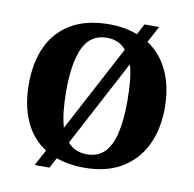

<svg xmlns="http://www.w3.org/2000/svg" viewBox="-86 -842 977 969"><g transform="rotate(10 402.5 -357.5)"><path d="M198 -42Q126 -88 90 -169.5Q54 -251 54 -359Q54 -470 92.5 -552Q131 -634 209 -679.5Q287 -725 404 -725Q444 -725 480 -718.5Q516 -712 548 -700L577 -755H652L607 -671Q677 -625 714 -544.5Q751 -464 751 -358Q751 -247 710.5 -164.5Q670 -82 592.5 -36Q515 10 403 10Q362 10 325.5 4Q289 -2 258 -13L230 40H154ZM403 -59Q461 -59 495 -94.5Q529 -130 544 -197Q559 -264 559 -358Q559 -414 554.5 -461Q550 -508 539 -544L305 -102Q341 -59 403 -59ZM501 -612Q484 -633 459.5 -644.5Q435 -656 404 -656Q318 -656 282 -578Q246 -500 246 -358Q246 -302 251 -254.5Q256 -207 267 -171Z"/></g></svg>

Font: Noto Serif Ethiopic ExtraBold
Style: Regular
Weight: 800
Version: Version 2.102